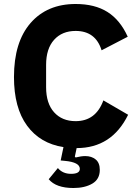

<svg xmlns="http://www.w3.org/2000/svg" viewBox="-20 -730 691 962"><path d="M359 -575Q291 -575 251 -530.5Q211 -486 211 -405V-293Q211 -212 251 -167.5Q291 -123 359 -123Q460 -123 498 -227L622 -155Q540 12 364 12L355 55L359 59Q387 52 407 52Q439 52 459.5 69Q480 86 480 121Q480 168 442.5 190Q405 212 348 212Q261 212 224 168L270 112Q294 141 336 141Q380 141 380 116Q380 83 305 76L284 74L298 7Q181 -11 115.5 -100.5Q50 -190 50 -344Q50 -519 133 -614.5Q216 -710 359 -710Q455 -710 518.5 -670Q582 -630 620 -546L489 -478Q459 -575 359 -575Z"/></svg>

Font: Aneliza
Style: Bold
Weight: 700
Designer: Mike Abbink, Paul van der Laan, Pieter van Rosmalen
Foundry: Bold Monday
Version: Version 3.0